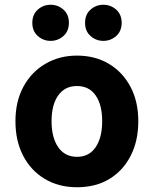

<svg xmlns="http://www.w3.org/2000/svg" viewBox="-20 -774 647 808"><path d="M304 14Q227 14 168.5 -21Q110 -56 77.5 -118.5Q45 -181 45 -264Q45 -347 78.5 -409Q112 -471 171 -505.5Q230 -540 304 -540Q380 -540 438 -505.5Q496 -471 529 -409Q562 -347 562 -264Q562 -181 530 -118.5Q498 -56 440.5 -21Q383 14 304 14ZM304 -114Q355 -114 382.5 -154.5Q410 -195 410 -264Q410 -333 382.5 -372.5Q355 -412 304 -412Q253 -412 225 -372.5Q197 -333 197 -264Q197 -195 225 -154.5Q253 -114 304 -114ZM415 -602Q384 -602 361 -622.5Q338 -643 338 -678Q338 -713 361 -733.5Q384 -754 415 -754Q446 -754 469 -733.5Q492 -713 492 -678Q492 -643 469 -622.5Q446 -602 415 -602ZM193 -602Q162 -602 139 -622.5Q116 -643 116 -678Q116 -713 139 -733.5Q162 -754 193 -754Q224 -754 247 -733.5Q270 -713 270 -678Q270 -643 247 -622.5Q224 -602 193 -602Z"/></svg>

Font: Ubuntu Sans ExtraBold
Style: Regular
Weight: 800
Designer: Dalton Maag Ltd
Foundry: Dalton Maag Ltd
Version: Version 1.006; ttfautohint (v1.8.4.7-5d5b)